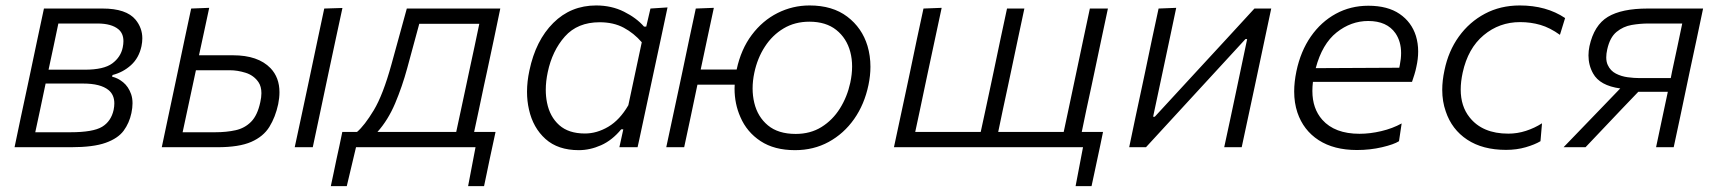

<svg xmlns="http://www.w3.org/2000/svg" viewBox="-20 -526 6137 686"><path d="M32 0Q43.5 -56 54.5 -107.5Q65.5 -158.5 78.5 -219.5L89 -269Q102.5 -334 113.8 -386.8Q125 -439.5 137 -495.5H346.5Q431.5 -495.5 464.5 -455.5Q488.5 -426 488.5 -389Q488.5 -375.5 485.5 -361Q476.5 -319 448 -293.2Q419.5 -267.5 382 -258L380.5 -252Q401 -247.5 420 -232Q439 -216.5 448.5 -189.5Q453.5 -175 453.5 -157Q453.5 -141 449.5 -122Q442 -86.5 421.8 -59Q401.5 -31.5 357.5 -15.8Q313.5 0 234 0ZM188.5 -442Q179.5 -399.5 171.5 -361Q163 -322 153.5 -277H283Q351 -277 381.2 -299.5Q411.5 -322 418.5 -356.5Q421 -368.5 421 -379Q421 -406.5 403 -421.5Q378 -442 328.5 -442ZM106 -53.5H232Q312.5 -53.5 344.8 -73Q377 -92.5 386 -133.5Q388.5 -146 388.5 -156.5Q388.5 -187.5 367.5 -204.5Q339 -227.5 277 -227.5H143L141.5 -220.5Q131.5 -172.5 123.2 -133.5Q115 -94.5 106 -53.5Z M558 0Q569.5 -55 580.5 -106.5Q591.5 -158.5 604.5 -219.5L615 -269Q628.5 -334 639.8 -386.8Q651 -439.5 663 -495.5L727.5 -498Q718 -455 709.5 -414Q700.5 -372.5 691 -328.5H812.5Q902 -328.5 946.5 -282.5Q978.5 -249 978.5 -196.5Q978.5 -176.5 974 -154Q964 -107.5 942.5 -72.8Q921 -38 877.5 -19Q834 0 757 0ZM632.5 -53.5H749Q789.5 -53.5 822 -60.8Q854.5 -68 877.2 -91Q900 -114 910 -161Q914 -178.5 914 -193Q914 -217 903.5 -232.5Q886.5 -257 857.5 -266Q828.5 -275 801.5 -275H680Q667 -214.5 656 -163Q645 -111 632.5 -53.5ZM1033 0Q1045 -55 1056 -107Q1066.5 -158 1080 -219.5L1090.5 -269Q1104.5 -334.5 1115.5 -387.5Q1126.5 -440 1138.5 -495.5L1203.5 -497.5Q1191 -441 1180 -388.5Q1169 -336 1154.5 -269L1144 -219.5Q1131 -158 1120.2 -106.8Q1109.5 -55.5 1097.5 0Z M1162 139 1172 92Q1177 68.5 1182 44Q1187.5 19.5 1192.8 -5.5Q1198 -30.5 1203 -54.5H1255.5Q1282.5 -77.5 1315.5 -132.2Q1348.5 -187 1378.5 -295.5Q1396 -358.5 1408.5 -404.5Q1421 -450.5 1433.5 -495.5H1767.5Q1756 -439.5 1745 -387.5Q1733.5 -335 1720 -270L1709 -219.5Q1699 -172 1690.8 -133Q1682.5 -94 1674 -54.5H1750.5Q1740.5 -6.5 1729 45.5Q1724 70 1719.2 92.8Q1714.5 115.5 1709.5 139H1652.5L1679 0H1252L1219 139ZM1435 -282.5Q1417 -216.5 1391.8 -156.8Q1366.5 -97 1328.5 -54.5H1610L1627 -133.5Q1635.5 -172.5 1645.5 -220L1656 -269.5Q1666.5 -319 1675.5 -360L1692.5 -441H1478Q1468.5 -405 1458.2 -368Q1448 -331 1435 -282.5Z M2193 0Q2196 -12.5 2198.5 -25L2207 -64H2199.5Q2167.5 -25 2127.8 -7.2Q2088 10.5 2048 10.5Q1973.5 10.5 1929 -29.5Q1884.5 -69.5 1870 -134.5Q1863 -165 1863 -198Q1863 -234.5 1871.5 -274Q1894 -381.5 1956.8 -444Q2019.5 -506.5 2110 -506.5Q2165 -506.5 2209.5 -484.2Q2254 -462 2281 -431H2289L2304 -495.5L2365 -499.5Q2352.5 -441 2341 -386.5Q2329 -331.5 2316 -270L2264 -27L2258 0ZM2070 -49Q2112.5 -49 2153.5 -73.2Q2194.5 -97.5 2225 -150L2273 -375Q2245 -407.5 2208.5 -427Q2172 -446.5 2122.5 -446.5Q2043.5 -446.5 1998.2 -395.5Q1953 -344.5 1937 -268Q1930 -235 1930 -205Q1930 -181 1934.5 -159Q1944.5 -109 1978 -79Q2011.5 -49 2070 -49Z M2360.5 0Q2372.5 -55.5 2383.5 -107.5Q2394.5 -159 2407.5 -219.5L2418 -269Q2431.5 -334.5 2442.8 -387.2Q2454 -440 2466 -495.5L2530.5 -498Q2518.5 -442 2507.2 -389.2Q2496 -336.5 2483.5 -277.5H2612Q2627.5 -350 2666 -401.2Q2704.5 -452.5 2758.2 -479.5Q2812 -506.5 2872.5 -506.5Q2954.5 -506.5 3007.2 -466.5Q3060 -426.5 3079.5 -362Q3090 -326.5 3090 -287.5Q3090 -256 3083 -222.5Q3068.5 -153 3031.8 -100.8Q2995 -48.5 2941 -19Q2887 10.5 2820.5 10.5Q2746.5 10.5 2697.5 -21.8Q2648.5 -54 2625.5 -107.5Q2604.5 -154.5 2604.5 -209.5Q2604.5 -216.5 2605 -223.5H2472L2471 -219.5Q2458.5 -159 2447.5 -107.5Q2436.5 -56 2424.5 0ZM2823 -47.5Q2875.5 -47.5 2915.2 -72.2Q2955 -97 2981 -138.5Q3007 -180 3018 -230.5Q3024.5 -261 3024.5 -288.5Q3024.5 -316 3018 -340.5Q3005 -389.5 2968 -419Q2931 -448.5 2872 -448.5Q2820 -448.5 2779.8 -424.5Q2739.5 -400.5 2712.8 -359.2Q2686 -318 2675 -265.5Q2669 -237 2669 -210Q2669 -183.5 2675 -158.5Q2687 -108.5 2723.8 -78Q2760.5 -47.5 2823 -47.5Z M3823 139 3849.5 0H3174Q3186 -55.5 3197 -107.5Q3208 -159 3221 -219.5L3231.5 -269Q3245 -334.5 3256.2 -387.2Q3267.5 -440 3279.5 -495.5L3344.5 -498Q3332.5 -442 3321 -388.2Q3309.5 -334.5 3295.5 -269L3285 -219.5Q3275 -172 3266.8 -133Q3258.5 -94 3250 -54.5H3484Q3492.5 -94 3501 -133Q3509 -172 3519.5 -219.5L3530 -269Q3543.5 -334.5 3554.8 -387.2Q3566 -440 3578 -495.5H3640Q3628 -440 3617 -387.5Q3606 -334.5 3592 -269L3581.5 -219.5Q3571 -171.5 3562.8 -132.5Q3554.5 -93.5 3546.5 -54.5H3780.5Q3789 -94 3797.2 -133Q3805.5 -172 3815.5 -219.5L3826 -269Q3840 -334.5 3851 -387.5Q3862 -440 3874 -495.5H3938.5Q3926.5 -440 3915.5 -387.5Q3904.5 -334.5 3890.5 -269L3880 -219.5Q3869.5 -171.5 3861.2 -132.5Q3853 -93.5 3845 -54.5H3921Q3916 -30 3910.8 -5Q3905.5 20 3900 45.5Q3895 69.5 3890 92.5Q3885 115.5 3880 139Z M4014.5 0Q4026 -56 4037 -107.5Q4048 -158.5 4061 -219.5L4071.5 -269Q4085 -334 4096.2 -387Q4107.5 -440 4119.5 -495.5L4182.5 -498Q4171 -444.5 4160.5 -393.5Q4149.5 -342 4136.5 -280.5L4100 -109H4106L4264.5 -281Q4312.5 -333 4362.5 -387.2Q4412.5 -441.5 4462 -495.5H4522Q4510 -439.5 4499 -387Q4488 -334.5 4474 -269L4463.5 -219.5Q4450.5 -159 4439.5 -107.5Q4428.5 -55.5 4416.5 0H4354Q4365.5 -54.5 4376.5 -104.5Q4387 -154.5 4399.5 -213L4436 -386.5H4430L4275 -218Q4175.5 -110.5 4074.5 0Z M4828 10Q4746 10 4691.5 -25.2Q4637 -60.5 4615.5 -124Q4604 -158.5 4604 -199Q4604 -233 4612 -271.5Q4627 -343 4663.5 -395.5Q4700 -448 4752.8 -476.8Q4805.5 -505.5 4869 -505.5Q4938 -505.5 4980.8 -476.2Q5023.5 -447 5039 -397.5Q5047 -371 5047 -342Q5047 -315.5 5040.5 -287Q5038 -274 5033.5 -259.5Q5029 -245 5025 -233.5H4671Q4669 -216.5 4669 -201Q4669 -138 4704.5 -98Q4749 -48 4837.5 -48Q4875 -48 4915.2 -57.5Q4955.5 -67 4988 -85L4978.5 -21.5Q4960.5 -10 4918 0Q4875.5 10 4828 10ZM4868.5 -451Q4807 -451 4755.5 -410Q4704 -369 4681 -282.5L4979.5 -284Q4980.5 -289.5 4981.5 -294Q4986 -316.5 4986 -336.5Q4986 -377.5 4966 -407Q4935.5 -451 4868.5 -451Z M5361 9.5Q5277.5 9.5 5222.2 -27Q5167 -63.5 5145.5 -128Q5133 -163.5 5133 -205Q5133 -238 5141 -275Q5155 -343.5 5192.5 -395.5Q5230 -447.5 5285.5 -477Q5341 -506.5 5410 -506.5Q5505 -506.5 5572 -461.5L5553.5 -401.5Q5518 -427 5483.8 -437Q5449.5 -447 5411 -447Q5337 -447 5281 -400.2Q5225 -353.5 5206 -266.5Q5199 -234 5199 -206Q5199 -146.5 5230.5 -107Q5276.5 -48.5 5369 -48.5Q5401.5 -48.5 5432.2 -58.5Q5463 -68.5 5489.5 -85.5L5484 -21.5Q5464 -9.5 5431.5 0Q5399 9.5 5361 9.5Z M5566.5 0Q5601 -35.5 5635.5 -71.5Q5670 -107.5 5703.5 -142L5769 -210Q5696 -220 5672 -263.5Q5655.5 -293 5655.5 -328Q5655.5 -344 5659 -361Q5675.5 -436 5724.8 -465.8Q5774 -495.5 5867 -495.5H6065Q6053.5 -440 6042.2 -387.2Q6031 -334.5 6017 -269.5L6006.5 -219.5Q5993.5 -159 5983 -107.5Q5972 -55.5 5960 0H5897Q5907.5 -50 5917.5 -97Q5927.5 -144 5939 -198H5833.5L5775.5 -137.5Q5743.5 -103.5 5710.5 -69Q5677 -34 5645 0ZM5838 -247H5949.5L5954 -270Q5964 -317 5973 -358.5Q5981.5 -400 5990.5 -442H5869Q5840 -442 5809.8 -436.8Q5779.5 -431.5 5755.8 -412Q5732 -392.5 5722.5 -349.5Q5719 -334 5719 -321Q5719 -305 5724.5 -293.5Q5734 -273 5753.5 -263Q5773 -253 5795.8 -250Q5818.5 -247 5838 -247Z"/></svg>

Font: Heraclito Light
Style: Italic
Weight: 300
Italic angle: -12°
Designer: Kostas Bartsokas (font) & Cristiano Sobral (main changes)
Foundry: Kostas Bartsokas (font) & Cristiano Sobral (main changes)
Version: Version 1.00;July 8, 2020;FontCreator 13.0.0.2655 64-bit